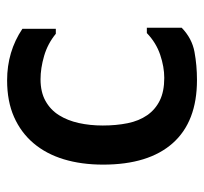

<svg xmlns="http://www.w3.org/2000/svg" viewBox="-37 -540 574 540"><g transform="rotate(-90 250.0 -270.0)"><path d="M442 -144V-46Q412 -17 374 -10Q336 -3 295 -3Q178 -3 117.5 -71Q57 -139 57 -267Q57 -328 72 -377.5Q87 -427 117 -462.5Q147 -498 191 -517.5Q235 -537 294 -537Q375 -537 439 -494V-400H425Q397 -423 362.5 -433Q328 -443 297 -443Q261 -443 236 -429Q211 -415 196 -391Q181 -367 174 -335.5Q167 -304 167 -268Q167 -230 173.5 -198Q180 -166 196 -143Q212 -120 237.5 -107.5Q263 -95 301 -95Q332 -95 366 -106.5Q400 -118 427 -144Z"/></g></svg>

Font: D2Coding ligature
Style: Bold
Weight: 700
Monospace: yes
Designer: Yong-Rak Park; Jeong-Hwan Yoon; Sang-Min Lee;
Foundry: NHN Corporation
Version: Version 1.3.2; Build 20180524